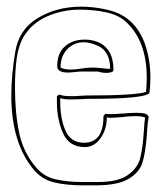

<svg xmlns="http://www.w3.org/2000/svg" viewBox="-20 -539 484 577"><path d="M291 -191 297 -197Q302 -196 314 -196Q325 -196 351 -198Q377 -200 389 -200Q405 -200 414 -198Q423 -196 427 -188Q423 -169 421 -130Q417 -79 408 -50Q399 -21 366.5 -1.5Q334 18 268 18H230Q180 18 144 9.5Q108 1 84 -26Q14 -107 14 -252Q14 -314 26 -384Q37 -451 94 -485Q151 -519 224 -519Q259 -519 297 -511Q335 -503 361 -484Q398 -456 415 -408.5Q432 -361 432 -306Q432 -282 429 -259Q412 -242 251 -242Q235 -242 226 -241L193 -240Q173 -240 161 -244V-233Q161 -182 177 -146Q193 -110 233 -110Q291 -110 291 -191ZM159 -255Q168 -250 193 -250Q209 -250 220 -251Q231 -252 237 -252Q390 -252 419 -263Q421 -291 421 -305Q421 -414 361 -471Q339 -493 301 -501.5Q263 -510 221 -510Q167 -510 121 -489.5Q75 -469 50 -427Q35 -400 30 -362Q25 -324 25 -278Q25 -198 38 -138Q51 -78 91 -33Q113 -8 147.5 0Q182 8 230 8H274Q334 8 363.5 -12.5Q393 -33 401 -63Q409 -93 412 -141Q414 -173 416 -186Q405 -190 387 -190Q367 -190 346 -187Q320 -185 311 -185L301 -186Q301 -150 282 -123.5Q263 -97 235 -97Q188 -97 169.5 -138.5Q151 -180 151 -232V-250Q158 -255 159 -255ZM300 -320Q285 -320 275 -324H220Q193 -321 184 -321Q152 -321 152 -340Q152 -379 175 -399.5Q198 -420 235 -420Q260 -420 280 -410Q321 -389 321 -329Q321 -324 314.5 -322Q308 -320 300 -320ZM162 -336Q174 -330 191 -330Q202 -330 210.5 -331Q219 -332 225 -333Q242 -336 258 -336Q269 -336 287 -334Q303 -332 311 -332Q311 -384 275 -401Q251 -412 232 -412Q202 -412 182 -391Q162 -370 162 -336Z"/></svg>

Font: Londrina Outline
Style: Regular
Weight: 400
Designer: Marcelo Magalhaes
Foundry: Marcelo Magalhães
Version: Version 1.002